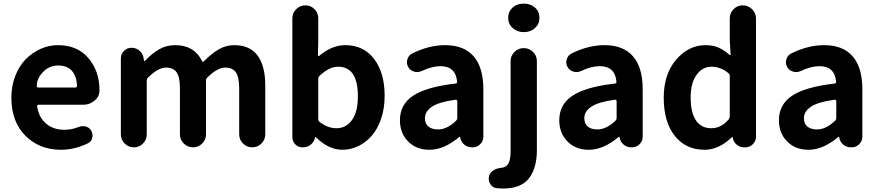

<svg xmlns="http://www.w3.org/2000/svg" viewBox="-20 -828 4937 1079"><path d="M322.3 13.7Q201.2 13.7 122.6 -65.4Q43.9 -144.5 43.9 -279.3Q43.9 -344.7 65.9 -401.4Q87.9 -458 124.5 -495.1Q161.1 -532.2 208 -553.2Q254.9 -574.2 304.7 -574.2Q413.1 -574.2 473.6 -504.9Q539.1 -431.6 539.1 -320.3Q539.1 -286.1 512.7 -263.7Q485.4 -239.3 447.3 -239.3H196.3Q193.4 -239.3 190.4 -236.3Q187.5 -233.4 188.5 -229.5Q199.2 -166 240.2 -132.3Q281.2 -98.6 341.8 -98.6Q382.8 -98.6 421.9 -114.3Q433.6 -119.1 445.3 -119.1Q454.1 -119.1 461.9 -117.2Q483.4 -111.3 493.2 -92.8Q500 -80.1 500 -66.4Q500 -59.6 498 -52.7Q493.2 -31.2 473.6 -22.5Q399.4 13.7 322.3 13.7ZM186.5 -343.8Q186.5 -340.8 188.5 -338.9Q190.4 -335.9 194.3 -335.9H403.3Q407.2 -335.9 410.2 -338.9Q413.1 -341.8 413.1 -345.7Q413.1 -345.7 413.1 -345.7Q410.2 -400.4 383.8 -430.2Q357.4 -460 306.6 -460Q262.7 -460 229.5 -430.7Q186.5 -391.6 186.5 -343.8Z M659.2 -73.2V-500Q659.2 -524.4 676.8 -542Q694.3 -559.6 718.8 -559.6Q745.1 -559.6 764.2 -543Q783.2 -526.4 787.1 -501L789.1 -487.3Q789.1 -485.4 791 -485.4Q793 -485.4 794.9 -486.3Q835 -528.3 875 -551.3Q915 -574.2 964.8 -574.2Q1071.3 -574.2 1115.2 -485.4Q1116.2 -481.4 1119.6 -481Q1123 -480.5 1126 -483.4Q1168 -526.4 1208.5 -550.3Q1249 -574.2 1296.9 -574.2Q1384.8 -574.2 1427.7 -515.6Q1470.7 -457 1470.7 -348.6V-73.2Q1470.7 -43 1449.2 -21.5Q1427.7 0 1397.5 0Q1367.2 0 1345.7 -21.5Q1324.2 -43 1324.2 -73.2V-331.1Q1324.2 -394.5 1305.7 -421.4Q1287.1 -448.2 1246.1 -448.2Q1201.2 -448.2 1144.5 -391.6Q1137.7 -384.8 1137.7 -375V-73.2Q1137.7 -43 1116.2 -21.5Q1094.7 0 1064.5 0Q1034.2 0 1012.7 -21.5Q991.2 -43 991.2 -73.2V-331.1Q991.2 -394.5 972.7 -421.4Q954.1 -448.2 913.1 -448.2Q868.2 -448.2 811.5 -391.6Q804.7 -384.8 804.7 -375V-73.2Q804.7 -43 783.7 -21.5Q762.7 0 732.4 0Q702.1 0 680.7 -21.5Q659.2 -43 659.2 -73.2Z M1904.3 13.7Q1826.2 13.7 1754.9 -57.6Q1753.9 -58.6 1752.4 -58.6Q1751 -58.6 1751 -57.6L1750 -52.7Q1744.1 -29.3 1725.6 -14.6Q1707 0 1683.6 0H1680.7Q1656.2 0 1639.6 -16.6Q1623 -33.2 1623 -57.6V-724.6Q1623 -754.9 1644.5 -776.4Q1666 -797.9 1696.3 -797.9Q1726.6 -797.9 1747.6 -776.4Q1768.6 -754.9 1768.6 -724.6V-596.7L1766.6 -516.6Q1766.6 -513.7 1769 -512.7Q1771.5 -511.7 1773.4 -513.7Q1844.7 -574.2 1920.9 -574.2Q2023.4 -574.2 2082.5 -496.6Q2141.6 -418.9 2141.6 -290Q2141.6 -219.7 2122.1 -161.6Q2102.5 -103.5 2069.3 -65.4Q2036.1 -27.3 1993.2 -6.8Q1950.2 13.7 1904.3 13.7ZM1871.1 -107.4Q1924.8 -107.4 1958 -153.3Q1991.2 -199.2 1991.2 -287.1Q1991.2 -453.1 1879.9 -453.1Q1830.1 -453.1 1776.4 -402.3Q1768.6 -395.5 1768.6 -384.8V-159.2Q1768.6 -148.4 1776.4 -142.6Q1821.3 -107.4 1871.1 -107.4Z M2393.6 13.7Q2319.3 13.7 2273.4 -33.2Q2227.5 -80.1 2227.5 -152.3Q2227.5 -241.2 2302.2 -290.5Q2377 -339.8 2540 -358.4Q2549.8 -359.4 2548.8 -369.1Q2541 -456.1 2455.1 -456.1Q2407.2 -456.1 2349.6 -428.7Q2336.9 -422.9 2324.2 -422.9Q2315.4 -422.9 2306.6 -425.8Q2285.2 -431.6 2274.4 -451.2Q2266.6 -464.8 2266.6 -478.5Q2266.6 -486.3 2269.5 -494.1Q2275.4 -516.6 2295.9 -527.3Q2390.6 -574.2 2481.4 -574.2Q2587.9 -574.2 2642.1 -511.2Q2696.3 -448.2 2696.3 -327.1V-59.6Q2696.3 -35.2 2678.7 -17.6Q2661.1 0 2636.7 0H2631.8Q2607.4 0 2589.4 -15.1Q2571.3 -30.3 2566.4 -53.7V-58.6Q2565.4 -59.6 2564 -59.6Q2562.5 -59.6 2561.5 -58.6Q2475.6 13.7 2393.6 13.7ZM2441.4 -100.6Q2492.2 -100.6 2543 -149.4Q2549.8 -156.2 2549.8 -166V-258.8Q2549.8 -262.7 2546.9 -265.6Q2544.9 -267.6 2541 -267.6Q2541 -267.6 2540 -267.6Q2447.3 -254.9 2407.7 -228.5Q2368.2 -202.1 2368.2 -164.1Q2368.2 -131.8 2388.2 -116.2Q2408.2 -100.6 2441.4 -100.6Z M2809.6 231.4Q2789.1 231.4 2770.5 229.5Q2747.1 226.6 2735.4 206.1Q2726.6 192.4 2726.6 176.8Q2726.6 169.9 2728.5 162.1Q2733.4 141.6 2752.9 129.4Q2772.5 117.2 2796.9 115.2Q2826.2 112.3 2837.9 89.4Q2849.6 66.4 2849.6 20.5V-484.4Q2849.6 -514.6 2871.1 -536.1Q2892.6 -557.6 2923.3 -557.6Q2954.1 -557.6 2975.6 -536.1Q2997.1 -514.6 2997.1 -484.4V16.6Q2997.1 63.5 2987.3 101.1Q2977.5 138.7 2956.5 168.9Q2935.5 199.2 2898.4 215.3Q2861.3 231.4 2809.6 231.4ZM2923.8 -647.5Q2885.7 -647.5 2860.8 -670.4Q2835.9 -693.4 2835.9 -727.5Q2835.9 -762.7 2860.4 -785.2Q2884.8 -807.6 2923.8 -807.6Q2961.9 -807.6 2986.8 -785.2Q3011.7 -762.7 3011.7 -727.5Q3011.7 -693.4 2986.8 -670.4Q2961.9 -647.5 2923.8 -647.5Z M3289.1 13.7Q3214.8 13.7 3168.9 -33.2Q3123 -80.1 3123 -152.3Q3123 -241.2 3197.8 -290.5Q3272.5 -339.8 3435.5 -358.4Q3445.3 -359.4 3444.3 -369.1Q3436.5 -456.1 3350.6 -456.1Q3302.7 -456.1 3245.1 -428.7Q3232.4 -422.9 3219.7 -422.9Q3210.9 -422.9 3202.1 -425.8Q3180.7 -431.6 3169.9 -451.2Q3162.1 -464.8 3162.1 -478.5Q3162.1 -486.3 3165 -494.1Q3170.9 -516.6 3191.4 -527.3Q3286.1 -574.2 3377 -574.2Q3483.4 -574.2 3537.6 -511.2Q3591.8 -448.2 3591.8 -327.1V-59.6Q3591.8 -35.2 3574.2 -17.6Q3556.6 0 3532.2 0H3527.3Q3502.9 0 3484.9 -15.1Q3466.8 -30.3 3461.9 -53.7V-58.6Q3460.9 -59.6 3459.5 -59.6Q3458 -59.6 3457 -58.6Q3371.1 13.7 3289.1 13.7ZM3336.9 -100.6Q3387.7 -100.6 3438.5 -149.4Q3445.3 -156.2 3445.3 -166V-258.8Q3445.3 -262.7 3442.4 -265.6Q3440.4 -267.6 3436.5 -267.6Q3436.5 -267.6 3435.5 -267.6Q3342.8 -254.9 3303.2 -228.5Q3263.7 -202.1 3263.7 -164.1Q3263.7 -131.8 3283.7 -116.2Q3303.7 -100.6 3336.9 -100.6Z M3939.5 13.7Q3834 13.7 3772 -64.5Q3710 -142.6 3710 -279.3Q3710 -411.1 3779.8 -492.7Q3849.6 -574.2 3945.3 -574.2Q3987.3 -574.2 4018.1 -560.5Q4048.8 -546.9 4080.1 -519.5Q4082 -517.6 4084.5 -519Q4086.9 -520.5 4085.9 -522.5L4081.1 -600.6V-724.6Q4081.1 -754.9 4102.5 -776.4Q4124 -797.9 4154.3 -797.9Q4184.6 -797.9 4206.5 -776.4Q4228.5 -754.9 4228.5 -724.6V-59.6Q4228.5 -35.2 4210.9 -17.6Q4193.4 0 4168.9 0H4162.1Q4138.7 0 4120.6 -14.6Q4102.5 -29.3 4098.6 -51.8L4097.7 -56.6Q4096.7 -57.6 4095.2 -57.6Q4093.8 -57.6 4092.8 -56.6Q4019.5 13.7 3939.5 13.7ZM4075.2 -157.2Q4081.1 -165 4081.1 -174.8V-401.4Q4081.1 -411.1 4073.2 -417Q4030.3 -453.1 3977.5 -453.1Q3927.7 -453.1 3894.5 -407.2Q3861.3 -361.3 3861.3 -281.2Q3861.3 -195.3 3891.1 -151.4Q3920.9 -107.4 3977.1 -107.4Q4033.2 -107.4 4075.2 -157.2Z M4523.4 13.7Q4449.2 13.7 4403.3 -33.2Q4357.4 -80.1 4357.4 -152.3Q4357.4 -241.2 4432.1 -290.5Q4506.8 -339.8 4669.9 -358.4Q4679.7 -359.4 4678.7 -369.1Q4670.9 -456.1 4585 -456.1Q4537.1 -456.1 4479.5 -428.7Q4466.8 -422.9 4454.1 -422.9Q4445.3 -422.9 4436.5 -425.8Q4415 -431.6 4404.3 -451.2Q4396.5 -464.8 4396.5 -478.5Q4396.5 -486.3 4399.4 -494.1Q4405.3 -516.6 4425.8 -527.3Q4520.5 -574.2 4611.3 -574.2Q4717.8 -574.2 4772 -511.2Q4826.2 -448.2 4826.2 -327.1V-59.6Q4826.2 -35.2 4808.6 -17.6Q4791 0 4766.6 0H4761.7Q4737.3 0 4719.2 -15.1Q4701.2 -30.3 4696.3 -53.7V-58.6Q4695.3 -59.6 4693.8 -59.6Q4692.4 -59.6 4691.4 -58.6Q4605.5 13.7 4523.4 13.7ZM4571.3 -100.6Q4622.1 -100.6 4672.9 -149.4Q4679.7 -156.2 4679.7 -166V-258.8Q4679.7 -262.7 4676.8 -265.6Q4674.8 -267.6 4670.9 -267.6Q4670.9 -267.6 4669.9 -267.6Q4577.1 -254.9 4537.6 -228.5Q4498 -202.1 4498 -164.1Q4498 -131.8 4518.1 -116.2Q4538.1 -100.6 4571.3 -100.6Z"/></svg>

Font: Gen Jyuu GothicX Bold
Style: Bold
Weight: 700
Designer: Ryoko NISHIZUKA (kana &amp; ideographs); Paul D. Hunt (Latin, Greek &amp; Cyrillic); Wenlong ZHANG (bopomofo); Sandoll C
Version: Version 1.058.20140828